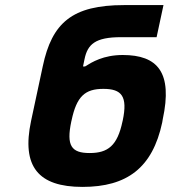

<svg xmlns="http://www.w3.org/2000/svg" viewBox="-20 -725 671 754"><path d="M617 -244 619 -256C659 -441 599 -509 462 -509C386 -509 341 -481 314 -464H306L312 -493C324 -551 354 -579 455 -579H595L622 -705H467C263 -705 184 -635 148 -465L102 -250C64 -71 130 9 304 9C479 9 579 -66 617 -244ZM260 -248 261 -252C281 -347 314 -376 386 -376C458 -376 482 -347 462 -252L461 -248C441 -153 404 -124 332 -124C260 -124 240 -153 260 -248Z"/></svg>

Font: LT Wave Text Black Italic
Style: Regular
Weight: 900
Designer: Daniel Lyons
Version: Version 2.5 (Glyphs App)